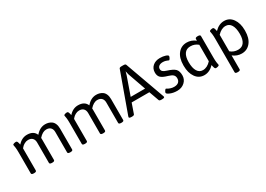

<svg xmlns="http://www.w3.org/2000/svg" viewBox="2 -1628 3835 2763"><g transform="rotate(-30 1920.0 -247.0)"><path d="M773 -367V-20Q773 2 733 2H729Q689 2 689 -20V-359Q689 -404 664.5 -430Q640 -456 593 -456Q531 -456 470 -387Q471 -380 471 -366V-20Q471 2 431 2H427Q387 2 387 -20V-359Q387 -404 362.5 -430Q338 -456 291 -456Q259 -456 228.5 -439Q198 -422 184 -404L169 -387V-20Q169 2 129 2H125Q85 2 85 -20V-371Q85 -394 84 -415Q83 -436 81 -449.5Q79 -463 77 -473.5Q75 -484 74 -490Q73 -496 73 -497Q73 -509 92 -514.5Q111 -520 127 -520Q132 -520 136 -518Q140 -516 143.5 -511.5Q147 -507 149 -502.5Q151 -498 153 -490.5Q155 -483 156.5 -478.5Q158 -474 159.5 -465.5Q161 -457 162 -454Q227 -529 314 -529Q423 -529 457 -446Q527 -529 616 -529Q644 -529 668.5 -522.5Q693 -516 718 -499.5Q743 -483 758 -449Q773 -415 773 -367Z M1621 -367V-20Q1621 2 1581 2H1577Q1537 2 1537 -20V-359Q1537 -404 1512.5 -430Q1488 -456 1441 -456Q1379 -456 1318 -387Q1319 -380 1319 -366V-20Q1319 2 1279 2H1275Q1235 2 1235 -20V-359Q1235 -404 1210.5 -430Q1186 -456 1139 -456Q1107 -456 1076.5 -439Q1046 -422 1032 -404L1017 -387V-20Q1017 2 977 2H973Q933 2 933 -20V-371Q933 -394 932 -415Q931 -436 929 -449.5Q927 -463 925 -473.5Q923 -484 922 -490Q921 -496 921 -497Q921 -509 940 -514.5Q959 -520 975 -520Q980 -520 984 -518Q988 -516 991.5 -511.5Q995 -507 997 -502.5Q999 -498 1001 -490.5Q1003 -483 1004.5 -478.5Q1006 -474 1007.5 -465.5Q1009 -457 1010 -454Q1075 -529 1162 -529Q1271 -529 1305 -446Q1375 -529 1464 -529Q1492 -529 1516.5 -522.5Q1541 -516 1566 -499.5Q1591 -483 1606 -449Q1621 -415 1621 -367Z M1881 -254H2120L2015 -552L2002 -610L1986 -552ZM2297 -15Q2297 2 2254 2H2246Q2211 2 2206 -14L2147 -178H1853L1796 -14Q1791 2 1756 2H1751Q1708 2 1708 -15Q1708 -20 1711 -29L1948 -686Q1953 -702 1988 -702H2017Q2052 -702 2057 -686L2294 -28Q2297 -21 2297 -15Z M2681 -152Q2681 -84 2631.5 -39Q2582 6 2508 6Q2444 6 2394 -14.5Q2344 -35 2344 -54Q2344 -64 2356.5 -84Q2369 -104 2379 -104Q2380 -104 2395 -94.5Q2410 -85 2438 -75.5Q2466 -66 2497 -66Q2545 -66 2570.5 -88.5Q2596 -111 2596 -152Q2596 -188 2573.5 -209.5Q2551 -231 2495 -247Q2417 -269 2387 -298.5Q2357 -328 2357 -381Q2357 -448 2403 -488.5Q2449 -529 2523 -529Q2574 -529 2614 -516Q2654 -503 2654 -487Q2654 -474 2642.5 -453.5Q2631 -433 2622 -433Q2621 -433 2609.5 -439Q2598 -445 2576.5 -451Q2555 -457 2531 -457Q2490 -457 2466.5 -439.5Q2443 -422 2443 -392Q2443 -366 2460.5 -350Q2478 -334 2520 -321Q2614 -292 2647.5 -257.5Q2681 -223 2681 -152Z M3111 -136V-410Q3057 -455 2990 -455H2984Q2920 -455 2886.5 -407Q2853 -359 2853 -269Q2853 -172 2885 -119.5Q2917 -67 2976 -67Q3048 -67 3111 -136ZM3207 -22Q3207 -10 3188 -4.5Q3169 1 3153 1Q3148 1 3144 -1Q3140 -3 3136.5 -8Q3133 -13 3131 -17.5Q3129 -22 3127 -30Q3125 -38 3123.5 -42.5Q3122 -47 3120.5 -56.5Q3119 -66 3118 -69Q3046 6 2959 6Q2870 6 2817.5 -68Q2765 -142 2765 -258V-267Q2765 -390 2821 -459.5Q2877 -529 2968 -529Q3045 -529 3111 -478V-507Q3111 -529 3151 -529H3155Q3195 -529 3195 -507V-148Q3195 -125 3196 -104Q3197 -83 3199 -69.5Q3201 -56 3203 -45.5Q3205 -35 3206 -29Q3207 -23 3207 -22Z M3695 -254Q3695 -351 3663 -403.5Q3631 -456 3572 -456Q3500 -456 3437 -387V-113Q3491 -68 3558 -68H3564Q3628 -68 3661.5 -116Q3695 -164 3695 -254ZM3783 -265V-256Q3783 -133 3727 -63.5Q3671 6 3580 6Q3503 6 3437 -45V186Q3437 208 3397 208H3393Q3353 208 3353 186V-371Q3353 -394 3352 -415Q3351 -436 3349 -449.5Q3347 -463 3345 -473.5Q3343 -484 3342 -490Q3341 -496 3341 -497Q3341 -509 3360 -514.5Q3379 -520 3395 -520Q3400 -520 3404 -518Q3408 -516 3411.5 -511.5Q3415 -507 3417 -502.5Q3419 -498 3421 -490.5Q3423 -483 3424.5 -478.5Q3426 -474 3427.5 -465.5Q3429 -457 3430 -454Q3502 -529 3589 -529Q3678 -529 3730.5 -455Q3783 -381 3783 -265Z"/></g></svg>

Font: mmAsap
Style: Regular
Weight: 400
Designer: Pablo Cosgaya
Foundry: Omnibus-Type
Version: Version 1.001